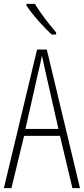

<svg xmlns="http://www.w3.org/2000/svg" viewBox="-20 -969 432 989"><path d="M160 -949H116V-941C147 -892 207 -828 246 -791H269V-802C232 -846 192 -895 160 -949ZM353 0H392L221 -714H171L0 0H39L104 -269H289ZM215 -596 281 -305H111L177 -597C185 -631 191 -654 196 -683C202 -654 207 -630 215 -596Z"/></svg>

Font: Noto Sans Thai ExtCond ExtLt
Style: Regular
Weight: 200
Width: 2
Designer: Monotype Design Team
Foundry: Monotype Imaging Inc.
Version: Version 2.002